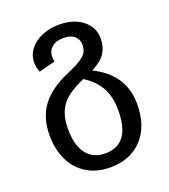

<svg xmlns="http://www.w3.org/2000/svg" viewBox="-138 -639 842 955"><g transform="rotate(-20 283.5 -161.5)"><path d="M515 -36Q515 82 452 149Q389 216 283 216Q211 216 158.5 183.5Q106 151 79 93.5Q52 36 52 -36Q52 -131 99.5 -193.5Q147 -256 244 -297Q293 -318 318 -334.5Q343 -351 351.5 -367Q360 -383 360 -406Q360 -433 340.5 -451Q321 -469 283 -469Q241 -469 219.5 -449.5Q198 -430 198 -401Q198 -386 200 -374L115 -352Q104 -376 104 -402Q104 -443 128.5 -474Q153 -505 194 -522Q235 -539 283 -539Q361 -539 408.5 -501Q456 -463 456 -403Q456 -360 435.5 -327.5Q415 -295 362 -268Q515 -192 515 -36ZM416 -36Q416 -111 388.5 -159.5Q361 -208 306 -243Q218 -206 183.5 -159.5Q149 -113 149 -36Q149 51 184 96.5Q219 142 283 142Q350 142 383 96.5Q416 51 416 -36Z"/></g></svg>

Font: FiraGO
Style: Regular
Weight: 400
Designer: bBox Type
Foundry: bBox Type GmbH
Version: Version 1.001;April 20, 2020;FontCreator 12.0.0.2555 64-bit